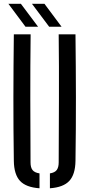

<svg xmlns="http://www.w3.org/2000/svg" viewBox="-20 -980 468 1006"><path d="M52.5 -137Q50 -304 50.2 -468.5Q50.5 -633 52.5 -800H140.5Q138.5 -633 138.8 -464.5Q139 -296 140 -129Q140 -102.5 150.5 -89Q161 -75.5 187 -71.5V6.5Q116 1.5 84.8 -32.2Q53.5 -66 52.5 -137ZM241.5 6.5V-71.5Q267 -75.5 277.2 -89.2Q287.5 -103 287.5 -129Q288 -296 288.8 -464.5Q289.5 -633 287.5 -800H375.5Q377.5 -633 377.8 -468.5Q378 -304 375.5 -137Q374.5 -66 343.2 -32.2Q312 1.5 241.5 6.5ZM113.5 -840 24 -960H89.5L179.5 -840ZM237.5 -840 147.5 -960H213L302.5 -840Z"/></svg>

Font: Big Shoulders Stencil Text Medium
Style: Regular
Weight: 500
Designer: Patric King
Foundry: XO Type Co
Version: Version 1.000